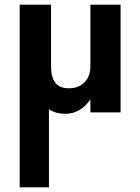

<svg xmlns="http://www.w3.org/2000/svg" viewBox="-20 -480 596 820"><path d="M198 -460V-197Q198 -151 216 -127Q234 -103 274 -103Q316 -103 341 -128.5Q366 -154 366 -197V-460H495V0H366V-56Q348 -28 320.5 -11Q293 6 259 6Q241 6 224 2Q207 -2 189 -13V320H64V-460Z"/></svg>

Font: Jost* Semi
Style: Regular
Weight: 600
Version: Version 3.7